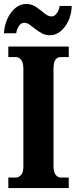

<svg xmlns="http://www.w3.org/2000/svg" viewBox="-22 -949 386 969"><path d="M20 0V-53H59Q72 -53 84 -65.5Q96 -78 96 -109V-601Q96 -635 84 -648Q72 -661 59 -661H20V-714H325V-661H285Q268 -661 258 -648Q248 -635 248 -600V-110Q248 -80 259 -66.5Q270 -53 285 -53H325V0ZM230 -771Q208 -771 190 -780.5Q172 -790 156.5 -802.5Q141 -815 127.5 -824.5Q114 -834 100 -834Q84 -834 73 -817.5Q62 -801 60 -781H-2Q0 -821 15.5 -854.5Q31 -888 55.5 -908.5Q80 -929 110 -929Q139 -929 161.5 -913Q184 -897 202.5 -881.5Q221 -866 239 -866Q253 -866 265 -882.5Q277 -899 279 -919H340Q339 -878 323.5 -844.5Q308 -811 283.5 -791Q259 -771 230 -771Z"/></svg>

Font: Noto Serif ExtraCondensed ExtraBold
Style: Regular
Weight: 800
Width: 2
Designer: Monotype Design Team
Foundry: Monotype Imaging Inc.
Version: Version 2.013; ttfautohint (v1.8.4.7-5d5b)